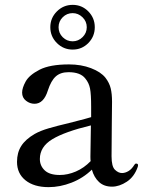

<svg xmlns="http://www.w3.org/2000/svg" viewBox="-20 -756 597 790"><path d="M548 -76 547 -70Q533 -29 502 -8.5Q471 12 441 12Q408 12 387.5 -7Q367 -26 358 -58Q322 -23 274.5 -4.5Q227 14 180 14Q120 14 85 -14Q50 -42 50 -90Q50 -128 67.5 -155.5Q85 -183 123 -205Q146 -218 180 -228Q214 -238 265 -250Q283 -255 305.5 -260.5Q328 -266 355 -274V-317Q355 -368 350.5 -391.5Q346 -415 331 -433Q311 -459 262 -459Q229 -459 209.5 -441.5Q190 -424 177 -384Q160 -329 122 -329Q103 -329 87 -341.5Q71 -354 71 -375Q71 -394 85.5 -420.5Q100 -447 142.5 -469Q185 -491 264 -491Q314 -491 354.5 -475.5Q395 -460 414 -436Q430 -415 435.5 -392.5Q441 -370 441 -337Q441 -282 440 -245L439 -113Q439 -71 453 -57.5Q467 -44 482 -44Q495 -44 508.5 -52Q522 -60 533 -78Q536 -83 540 -83Q548 -83 548 -76ZM353 -93Q352 -99 352 -111L354 -240Q246 -214 195 -183Q144 -152 144 -102Q144 -74 164 -55Q184 -36 226 -36Q259 -36 292.5 -50.5Q326 -65 353 -93ZM370 -644Q370 -606 343.5 -579Q317 -552 279 -552Q241 -552 214 -579Q187 -606 187 -644Q187 -682 214 -709Q241 -736 279 -736Q317 -736 343.5 -709Q370 -682 370 -644ZM337 -644Q337 -668 319.5 -685Q302 -702 279 -702Q255 -702 238 -685Q221 -668 221 -644Q221 -620 238 -603Q255 -586 279 -586Q302 -586 319.5 -603Q337 -620 337 -644Z"/></svg>

Font: Shippori Mincho Medium
Style: Regular
Weight: 500
Designer: FONTDASU
Foundry: FONTDASU / Google Inc. / but / Adobe
Version: Version 3.110; ttfautohint (v1.8.3)